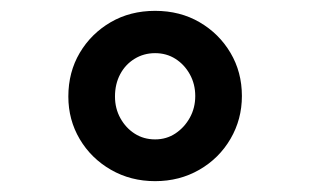

<svg xmlns="http://www.w3.org/2000/svg" viewBox="-20 -731 572 354"><path d="M266 -397Q221 -397 184.5 -418Q148 -439 127 -474.5Q106 -510 106 -553Q106 -598 127 -633.5Q148 -669 184 -690Q220 -711 266 -711Q312 -711 348 -690Q384 -669 405 -633.5Q426 -598 426 -554Q426 -511 405 -475Q384 -439 347.5 -418Q311 -397 266 -397ZM266 -474Q287 -474 303.5 -485Q320 -496 330 -514Q340 -532 340 -554Q340 -576 330 -594Q320 -612 303.5 -622.5Q287 -633 266 -633Q245 -633 228 -622.5Q211 -612 201.5 -594Q192 -576 192 -553Q192 -531 202 -513Q212 -495 228.5 -484.5Q245 -474 266 -474Z"/></svg>

Font: Readex Pro Medium
Style: Regular
Weight: 500
Designer: Bonnie Shaver-Troup, Thomas Jockin
Foundry: Lexend
Version: Version 1.204